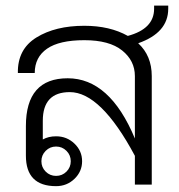

<svg xmlns="http://www.w3.org/2000/svg" viewBox="-20 -651 631 677"><path d="M467.3 -498.5Q515.1 -454.6 515.1 -382.8V0H455.6V-101.6Q335.4 -326.2 226.1 -326.2Q130.9 -326.2 130.9 -225.1V-159.2Q150.9 -170.4 177.7 -170.4Q215.8 -170.4 242.7 -144.5Q269.5 -118.7 269.5 -82.5Q269.5 -46.4 242.7 -20.5Q215.8 5.4 177.7 5.4Q71.3 5.4 71.3 -102.1V-206.5Q71.3 -375 218.8 -375Q367.2 -375 455.6 -162.6V-382.8Q455.6 -437 410.6 -473.1Q365.7 -509.3 277.3 -509.3Q189 -509.3 145.8 -479.2Q102.5 -449.2 102.5 -393.6H43Q41.5 -477.5 108.4 -518.8Q175.3 -560.1 277.3 -560.1Q367.2 -560.1 430.7 -524.4Q523.4 -549.3 523.4 -620.1V-631.3H573.2V-620.1Q573.2 -535.6 467.3 -498.5ZM126 -82.5Q126 -61 141.1 -45.9Q156.2 -30.8 177.7 -30.8Q199.2 -30.8 214.4 -45.9Q229.5 -61 229.5 -82.5Q229.5 -104 214.4 -119.1Q199.2 -134.3 177.7 -134.3Q156.2 -134.3 141.1 -119.1Q126 -104 126 -82.5Z"/></svg>

Font: Roboto Web
Style: Light
Weight: 300
Designer: Google
Version: Version 1.200310; 2013